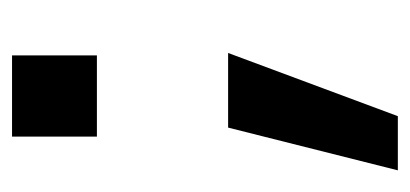

<svg xmlns="http://www.w3.org/2000/svg" viewBox="-201 -339 681 319"><g transform="rotate(-90 139.5 -179.5)"><path d="M16 141 87 -141H211L106 141ZM72 -359V-500H207V-359Z"/></g></svg>

Font: CBA Beacon Sans Bold
Style: Regular
Weight: 700
Designer: Wei Huang
Foundry: Wei Huang
Version: Version 1.002